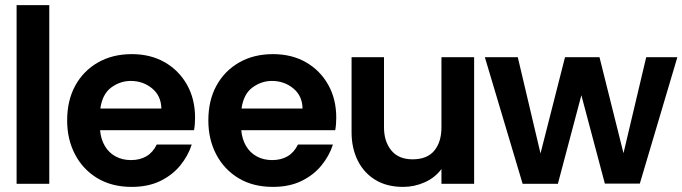

<svg xmlns="http://www.w3.org/2000/svg" viewBox="-20 -720 2673 752"><path d="M45 0V-700H173V0Z M496 12Q418 12 361.5 -22Q305 -56 274 -115Q243 -174 243 -248Q243 -327 275 -385Q307 -443 364 -475.5Q421 -508 496 -508Q570 -508 625.5 -476Q681 -444 712.5 -388Q744 -332 744 -259Q744 -246 743 -233.5Q742 -221 740 -210H372Q375 -175 390.5 -148.5Q406 -122 432.5 -107.5Q459 -93 493 -93Q528 -93 553.5 -108Q579 -123 594 -154H731Q717 -110 686 -72Q655 -34 607.5 -11Q560 12 496 12ZM373 -295H612Q611 -345 575.5 -374Q540 -403 492 -403Q451 -403 416 -377.5Q381 -352 373 -295Z M1049 12Q971 12 914.5 -22Q858 -56 827 -115Q796 -174 796 -248Q796 -327 828 -385Q860 -443 917 -475.5Q974 -508 1049 -508Q1123 -508 1178.5 -476Q1234 -444 1265.5 -388Q1297 -332 1297 -259Q1297 -246 1296 -233.5Q1295 -221 1293 -210H925Q928 -175 943.5 -148.5Q959 -122 985.5 -107.5Q1012 -93 1046 -93Q1081 -93 1106.5 -108Q1132 -123 1147 -154H1284Q1270 -110 1239 -72Q1208 -34 1160.5 -11Q1113 12 1049 12ZM926 -295H1165Q1164 -345 1128.5 -374Q1093 -403 1045 -403Q1004 -403 969 -377.5Q934 -352 926 -295Z M1559 12Q1495 12 1450 -15.5Q1405 -43 1381 -91.5Q1357 -140 1357 -202V-496H1484V-221Q1484 -166 1512.5 -131Q1541 -96 1596 -96Q1653 -96 1681 -130Q1709 -164 1709 -221V-496H1837V0H1709V-58Q1684 -24 1643.5 -6Q1603 12 1559 12Z M2027 0 1879 -496H2008L2097 -119L2193 -496H2328L2422 -120L2511 -496H2633L2486 -1H2349L2257 -347L2165 0Z"/></svg>

Font: Rethink Sans
Style: Bold
Weight: 700
Designer: The Rethink Sans project authors (Hans Thiessen). DM Sans designed by Colophon Foundry.
Foundry: Rethink Communications LLC
Version: Version 1.001